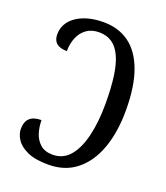

<svg xmlns="http://www.w3.org/2000/svg" viewBox="-135 -818 798 922"><g transform="rotate(20 264.0 -357.0)"><path d="M219 10Q151 10 111 -8.5Q71 -27 54 -54Q37 -81 37 -106Q37 -143 56.5 -161.5Q76 -180 116 -180Q116 -147 125.5 -115.5Q135 -84 158.5 -63Q182 -42 222 -42Q276 -42 310 -82.5Q344 -123 361 -194.5Q378 -266 378 -358Q378 -438 370 -497Q362 -556 344.5 -594.5Q327 -633 299.5 -652Q272 -671 233 -671Q195 -671 169 -652.5Q143 -634 130 -602.5Q117 -571 117 -533Q93 -533 77 -540Q61 -547 53.5 -560.5Q46 -574 46 -593Q46 -621 58.5 -644.5Q71 -668 96 -686Q121 -704 156.5 -714Q192 -724 236 -724Q313 -724 367.5 -684.5Q422 -645 451.5 -564.5Q481 -484 481 -362Q481 -251 451 -167.5Q421 -84 362.5 -37Q304 10 219 10Z"/></g></svg>

Font: Noto Serif Condensed
Style: Regular
Weight: 400
Width: 3
Designer: Monotype Design Team
Foundry: Monotype Imaging Inc.
Version: Version 2.015